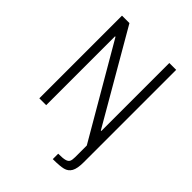

<svg xmlns="http://www.w3.org/2000/svg" viewBox="-248 -810 1130 1130"><g transform="rotate(45 316.5 -245.5)"><path d="M485 95V-1L152 -573H148V0H91V-688H153L481 -122H485V-688H542V81Q542 134 528 158.5Q514 183 486 190Q458 197 400 197V152Q439 152 456.5 147Q474 142 479.5 130.5Q485 119 485 95Z"/></g></svg>

Font: Saira SemiCondensed Light
Style: Regular
Weight: 300
Width: 4
Designer: Hector Gatti with collaboration of the Omnibus-Type team
Foundry: Omnibus-Type
Version: Version 0.072; ttfautohint (v1.8)